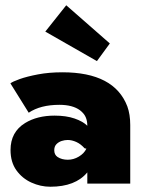

<svg xmlns="http://www.w3.org/2000/svg" viewBox="-20 -697 598 729"><path d="M171 12Q134 12 99.2 -3.8Q64.5 -19.5 42.2 -50.5Q20 -81.5 20 -127.5Q20 -196 75.5 -230Q121.5 -258 187 -258Q231.5 -258 263.2 -247Q295 -236 311.5 -219.5Q311.5 -238.5 305.2 -252.5Q299 -266.5 283.5 -278.5Q255.5 -299 205.5 -299Q133.5 -299 89 -269L19.5 -380.5Q27.5 -387 54.8 -396.8Q82 -406.5 124 -414.5Q166 -422.5 217 -422.5Q414 -422.5 463.5 -293Q474.5 -262.5 474.5 -222.5V0H311.5V-42.5Q266.5 12 171 12ZM237.5 -90.5Q259.5 -90.5 279.5 -102.5Q299.5 -114.5 308 -132.5L301 -134Q287 -150 270 -157.8Q253 -165.5 237 -165.5Q226 -165.5 214.2 -161.8Q202.5 -158 194.2 -149.5Q186 -141 186 -126.5Q186 -109.5 198.5 -101Q214.5 -90.5 237.5 -90.5ZM348 -465 152 -577 231.5 -677 397 -532Z"/></svg>

Font: Lucymar Sans ExtraBold
Style: Regular
Weight: 800
Foundry: The League of Moveable Type (original font) / Main changes by Cristiano Sobral with portions from Mirco Monsees
Version: Version 2.001;August 30, 2020;FontCreator 13.0.0.2681 64-bit